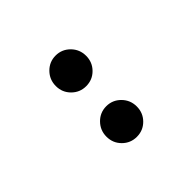

<svg xmlns="http://www.w3.org/2000/svg" viewBox="13 -965 560 560"><g transform="rotate(45 293.5 -684.5)"><path d="M398.4 -622.1Q372.1 -622.1 353.5 -640.4Q335 -658.7 335 -684.6Q335 -710.4 353.5 -728.8Q372.1 -747.1 398.4 -747.1Q424.8 -747.1 443.1 -729Q461.4 -710.9 461.4 -684.6Q461.4 -658.7 443.1 -640.4Q424.8 -622.1 398.4 -622.1ZM189.5 -622.1Q163.1 -622.1 144.5 -640.4Q126 -658.7 126 -684.6Q126 -710.4 144.5 -728.8Q163.1 -747.1 189.5 -747.1Q215.8 -747.1 234.1 -729Q252.4 -710.9 252.4 -684.6Q252.4 -658.7 234.1 -640.4Q215.8 -622.1 189.5 -622.1Z"/></g></svg>

Font: Inter 20pt Medium
Style: Regular
Weight: 500
Version: Version 4.001;git-66647c0bb